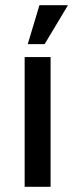

<svg xmlns="http://www.w3.org/2000/svg" viewBox="-20 -720 297 740"><path d="M87 -550 132 -700H242L152 -550ZM75 0V-500H175V0Z"/></svg>

Font: Scada
Style: Regular
Weight: 400
Designer: Jovanny Lemonad
Foundry: Jovanny Lemonad
Version: Version 4.100;PS 004.100;hotconv 1.0.88;makeotf.lib2.5.64775